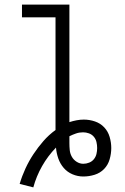

<svg xmlns="http://www.w3.org/2000/svg" viewBox="-20 -755 540 830"><path d="M124 55 65 40Q75 6 90 -26.5Q105 -59 124.5 -88.5Q144 -118 167.5 -145Q191 -172 220 -193V-680H75V-735H280V-227Q295 -232 311 -235Q327 -238 342 -238Q367 -238 390.5 -230Q414 -222 430.5 -204.5Q447 -187 454 -163Q461 -139 461 -115Q461 -91 454 -66.5Q447 -42 430 -24.5Q413 -7 389 0.5Q365 8 340 8Q316 8 293.5 -1.5Q271 -11 255.5 -29Q240 -47 232 -70Q224 -93 222 -117Q187 -81 162 -37Q137 7 124 55ZM340 -47Q353 -47 365.5 -52Q378 -57 386 -67Q394 -77 397 -89.5Q400 -102 400 -115Q400 -128 397 -141Q394 -154 385.5 -164Q377 -174 364.5 -178.5Q352 -183 339 -183Q323 -183 308.5 -178Q294 -173 280 -166V-137Q280 -121 281.5 -106Q283 -91 290.5 -77.5Q298 -64 311.5 -55.5Q325 -47 340 -47Z"/></svg>

Font: Iosevka Curly Slab Light
Style: Regular
Weight: 300
Monospace: yes
Designer: Belleve Invis
Foundry: Belleve Invis
Version: Version 22.1.2; ttfautohint (v1.8.4)